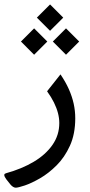

<svg xmlns="http://www.w3.org/2000/svg" viewBox="-20 -600 412 882"><path d="M210 -579.6 149.4 -519 210 -458.5 270.5 -519ZM283.2 -469.7 222.7 -409.2 283.2 -348.6 343.8 -409.2ZM136.7 -469.7 76.2 -409.2 136.7 -348.6 197.3 -409.2ZM257.8 -258.3 196.3 -180.7Q215.3 -154.3 227.8 -129.2Q240.2 -104 246.3 -80.6Q252.4 -57.1 252.4 -34.7Q252.4 20.5 221.2 65.4Q189.9 110.4 135 143.1Q80.1 175.8 7.8 195.8Q0.5 197.8 -0.2 202.4Q-1 207 2.2 212.9Q5.4 218.8 9.3 224.1L28.3 248Q33.7 254.4 40 258.3Q46.4 262.2 52.2 262.2Q63 262.2 93.8 252Q124.5 241.7 163.6 219.2Q202.6 196.8 239.7 159.9Q276.9 123 301.3 69.3Q325.7 15.6 325.7 -56.6Q325.7 -90.8 318.4 -124Q311 -157.2 296.1 -190.7Q281.2 -224.1 257.8 -258.3Z"/></svg>

Font: Sahel VF Regular
Style: Regular
Weight: 400
Foundry: Saber Rastikerdar (saber.rastikerdar@gmail.com)
Version: Version 3.4.0